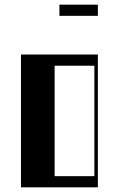

<svg xmlns="http://www.w3.org/2000/svg" viewBox="-20 -804 510 824"><path d="M70 -570H400V0H70ZM385 -48V-522H214.5V-48ZM235 -784H400V-736H235Z"/></svg>

Font: Facade Sud
Style: Regular
Weight: 100
Designer: Éléonore Fines
Foundry: Velvetyne Type Foundry
Version: Version 1.001;Glyphs 3.2 (3202)